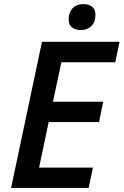

<svg xmlns="http://www.w3.org/2000/svg" viewBox="-20 -918 604 938"><path d="M413.1 0H34.2L185.1 -713.9H564L543 -613.8H279.8L238.8 -420.9H483.9L463.9 -321.8H217.8L170.9 -99.1H434.1ZM315.4 -823.7Q315.4 -856.9 334.5 -877.4Q353.5 -897.9 388.2 -897.9Q414.1 -897.9 430.2 -885Q446.3 -872.1 446.3 -845.7Q446.3 -811 426.5 -791Q406.7 -771 375 -771Q349.6 -771 332.5 -783.7Q315.4 -796.4 315.4 -823.7Z"/></svg>

Font: Open Sans Semibold
Style: Italic
Weight: 600
Italic angle: -12°
Foundry: Ascender Corporation
Version: Version 1.10